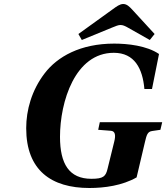

<svg xmlns="http://www.w3.org/2000/svg" viewBox="-20 -925 831 960"><path d="M372 -755 389 -725 540 -787C559 -795 572 -800 582 -800C594 -800 604 -796 623 -785L729 -725L753 -755L641 -877C627 -892 614 -905 596 -905C579 -905 562 -892 544 -879ZM111 -284C111 -73 237 15 427 15C502 15 591 3 663 -38L705 -216C713 -249 717 -267 741 -270L782 -276L791 -314H479L471 -276L535 -271C555 -269 560 -251 551 -216L518 -82C509 -43 497 -31 437 -31C326 -31 280 -105 280 -241C280 -416 355 -661 549 -661C653 -661 693 -582 702 -480H740L775 -655C714 -697 617 -707 551 -707C382 -707 267 -642 203 -558C138 -473 111 -374 111 -284Z"/></svg>

Font: Heuristica
Style: Bold Italic
Weight: 700
Italic angle: -13°
Version: Version 1.0.1